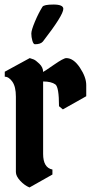

<svg xmlns="http://www.w3.org/2000/svg" viewBox="-20 -826 420 846"><path d="M1 -510 111 -570Q118 -568 127.5 -564.5Q137 -561 153.5 -545Q170 -529 170 -509Q175 -511 217.5 -540.5Q260 -570 272 -570Q304 -570 332 -528Q360 -486 360 -451V-402L257 -344L240 -358Q240 -442 224 -454Q206 -467 170 -467V-148Q170 -87 211 -79V-57L110 0Q88 -9 69 -29.5Q50 -50 50 -68V-400Q50 -444 34.5 -466Q19 -488 1 -488ZM167 -796Q173 -806 216 -806Q259 -806 259 -787Q259 -759 169 -643Q159 -631 134 -631Q127 -631 122.5 -647Q118 -663 118 -678Q118 -693 134 -731Q150 -769 167 -796Z"/></svg>

Font: Pirata One
Style: Regular
Weight: 400
Designer: Rodrigo Fuenzalida, Nicolas Massi
Foundry: Rodrigo Fuenzalida, Nicolas Massi
Version: Version 1.001